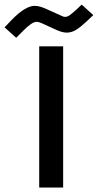

<svg xmlns="http://www.w3.org/2000/svg" viewBox="-99 -815 425 834"><path d="M170.9 -745.1Q177.2 -741.7 183.6 -741.7Q193.8 -741.7 203.9 -749Q213.9 -756.3 229.5 -770.5L255.9 -794.9L306.2 -749.5L276.9 -721.7Q251.5 -697.8 231.7 -685.5Q211.9 -673.3 190.9 -673.3Q171.9 -673.3 146 -685.1L83 -713.9Q68.8 -720.2 59.6 -720.2Q40 -720.2 1 -680.7L-28.8 -650.9L-79.1 -696.3L-48.8 -728Q11.2 -789.6 51.3 -789.6Q64 -789.6 77.9 -785.4Q91.8 -781.2 107.9 -773.4ZM175.3 -613.8V-0.5H71.3V-613.8Z"/></svg>

Font: Vazirmatn RD UI Medium
Style: Regular
Weight: 500
Designer: Saber Rastikerdar
Foundry: Saber Rastikerdar
Version: Version 33.003